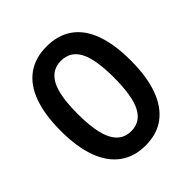

<svg xmlns="http://www.w3.org/2000/svg" viewBox="-197 -849 993 993"><g transform="rotate(-45 300.0 -352.5)"><path d="M300 10Q217 10 159.5 -32.5Q102 -75 72.5 -156Q43 -237 43 -354Q43 -472 72.5 -552.5Q102 -633 159.5 -674Q217 -715 300 -715Q384 -715 441.5 -674Q499 -633 528 -553Q557 -473 557 -355Q557 -238 527.5 -156.5Q498 -75 441 -32.5Q384 10 300 10ZM300 -95Q368 -95 400.5 -157.5Q433 -220 433 -355Q433 -489 400.5 -549.5Q368 -610 300 -610Q233 -610 200 -549.5Q167 -489 167 -355Q167 -220 200 -157.5Q233 -95 300 -95Z"/></g></svg>

Font: NunitoSans3
Style: Bold
Weight: 700
Designer: Vernon Adams
Foundry: Vernon Adams
Version: Version 3.101;gftools[0.9.27]